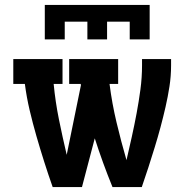

<svg xmlns="http://www.w3.org/2000/svg" viewBox="-20 -760 790 780"><path d="M162 -600V-740H588V-600H507V-672H415V-600H335V-672H243V-600ZM194 0Q176 -51 159.5 -103Q143 -155 128 -207Q113 -259 100.5 -312Q88 -365 81 -419H34V-520H234V-419H198Q205 -346 219.5 -274.5Q234 -203 251 -131L309 -415Q308 -416 308 -417Q308 -418 308 -419H261V-520H460V-419H425Q435 -340 453.5 -262.5Q472 -185 494 -109V-110Q505 -157 515.5 -204.5Q526 -252 535 -300Q544 -348 550.5 -396.5Q557 -445 557 -494V-520H675V-494Q675 -451 668.5 -409Q662 -367 652.5 -325.5Q643 -284 632 -243Q621 -202 608.5 -161.5Q596 -121 583 -80.5Q570 -40 556 0H437Q417 -49 399 -98.5Q381 -148 365 -198L313 0Z"/></svg>

Font: Iosevka Plex Etoile
Style: Bold
Weight: 700
Designer: Belleve Invis
Foundry: Belleve Invis
Version: Version 25.1.1; ttfautohint (v1.8.4)